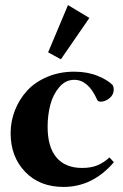

<svg xmlns="http://www.w3.org/2000/svg" viewBox="-20 -719 481 750"><path d="M217.8 -487.3 168 -514.6 245.6 -699.2 329.1 -648.9ZM228 11.2Q134.8 11.2 78.1 -47.9Q21.5 -106.9 21.5 -198.7Q21.5 -245.1 38.3 -288.1Q55.2 -331.1 85.9 -364.7Q116.7 -398.4 164.6 -418.7Q212.4 -439 270 -439Q321.3 -439 361.6 -422.6Q401.9 -406.2 420.9 -385.7Q424.3 -377.9 424.3 -369.6Q424.3 -348.6 407.5 -335.2Q390.6 -321.8 373.5 -321.8Q361.8 -321.8 358.9 -330.6Q324.7 -407.2 270 -407.2Q235.8 -407.2 211.4 -378.4Q187 -349.6 176.5 -309.3Q166 -269 166 -223.6Q166 -145 200.4 -104Q234.9 -63 300.8 -63Q336.4 -63 361.1 -73.5Q385.7 -84 407.7 -104L424.8 -85.4Q342.3 11.2 228 11.2Z"/></svg>

Font: Elstob 14pt
Style: Bold
Weight: 700
Designer: Peter S. Baker
Version: Version 1.015